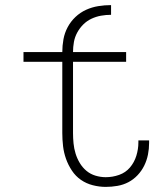

<svg xmlns="http://www.w3.org/2000/svg" viewBox="-20 -724 640 752"><path d="M394 8Q369 8 343.5 1.5Q318 -5 297 -19.5Q276 -34 261.5 -56Q247 -78 238.5 -102Q230 -126 227 -151.5Q224 -177 224 -203V-482H72V-520H224Q224 -545 228.5 -570Q233 -595 245 -617.5Q257 -640 275.5 -657.5Q294 -675 317 -685.5Q340 -696 365 -700Q390 -704 415 -704V-666Q395 -666 375.5 -662.5Q356 -659 338 -650.5Q320 -642 306 -628Q292 -614 282.5 -596.5Q273 -579 269.5 -559.5Q266 -540 266 -520H474V-482H266V-203Q266 -183 268 -162.5Q270 -142 276 -122.5Q282 -103 292.5 -85.5Q303 -68 318.5 -55Q334 -42 354 -36Q374 -30 394 -30Q421 -30 446.5 -39Q472 -48 489 -68Q506 -88 514 -114Q522 -140 522 -166Q522 -168 522 -170Q522 -172 522 -174H564Q564 -171 564 -168.5Q564 -166 564 -164Q564 -141 559.5 -118.5Q555 -96 545 -75.5Q535 -55 519 -38Q503 -21 483 -10.5Q463 0 440 4Q417 8 394 8Z"/></svg>

Font: Zed Sans Extralight Extended
Style: Regular
Weight: 200
Width: 7
Designer: Belleve Invis
Foundry: Belleve Invis
Version: Version 1.0.0; ttfautohint (v1.8.4)